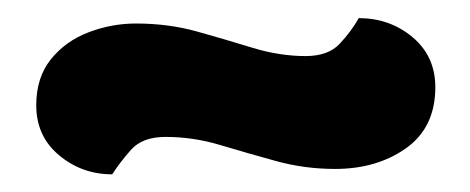

<svg xmlns="http://www.w3.org/2000/svg" viewBox="-20 -365 524 214"><path d="M320.6 -302.5Q345.6 -302.5 358.4 -316Q371.2 -329.5 379.9 -344.8Q414.4 -344.8 439.8 -323.6Q465.2 -302.3 465.2 -267.8Q465.2 -223 432.6 -199.8Q400 -176.7 353.4 -176.7Q319.4 -176.7 287.3 -185.6Q255.3 -194.4 225.3 -203.4Q195.3 -212.4 164.4 -212.4Q138.7 -212.4 125.9 -197.9Q113.1 -183.4 105.1 -170.7Q71.2 -170.7 45.8 -192Q20.4 -213.2 20.4 -247.7Q20.4 -278.6 36.7 -298.9Q53 -319.2 78.7 -329Q104.5 -338.8 131.5 -338.8Q167.9 -338.8 199.9 -329.8Q232 -320.8 261.9 -311.6Q291.9 -302.5 320.6 -302.5Z"/></svg>

Font: Baloo Tammudu 2
Style: Regular
Weight: 400
Designer: Maithili Shingre, Omkar Shende and Ek Type
Foundry: Ek Type
Version: Version 1.700